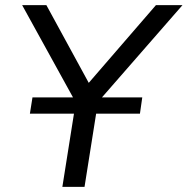

<svg xmlns="http://www.w3.org/2000/svg" viewBox="-20 -725 728 745"><path d="M222 0 280 -366 287 -304 66 -705H160L329 -395H317L585 -705H688L338 -304L366 -366L308 0ZM96 -284 106 -347H532L523 -284Z"/></svg>

Font: Nunito Sans 10pt
Style: Italic
Weight: 400
Italic angle: -9°
Designer: Vernon Adams
Foundry: Vernon Adams
Version: Version 3.101;gftools[0.9.27]